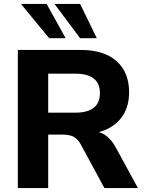

<svg xmlns="http://www.w3.org/2000/svg" viewBox="-20 -960 736 980"><path d="M71 0V-705H393Q511 -705 575 -648Q639 -591 639 -489Q639 -423 610 -375Q581 -327 526.5 -301Q472 -275 393 -275L401 -292H442Q484 -292 515.5 -271.5Q547 -251 570 -209L684 0H513L391 -225Q381 -243 368 -253.5Q355 -264 338.5 -268.5Q322 -273 302 -273H226V0ZM226 -385H365Q427 -385 458.5 -410Q490 -435 490 -485Q490 -534 458.5 -559Q427 -584 365 -584H226ZM389 -765 258 -940H389L474 -765ZM231 -765 87 -940H218L315 -765Z"/></svg>

Font: Nunito Sans 12pt ExtraLight 12pt ExtraBold
Style: Regular
Weight: 800
Version: Version 3.101;gftools[0.9.27]